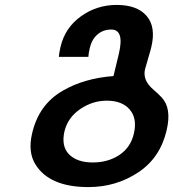

<svg xmlns="http://www.w3.org/2000/svg" viewBox="-20 -760 704 780"><path d="M595 -570Q593 -560 582 -523.5Q571 -487 569 -478Q559 -434 602 -397Q622 -380 637 -364Q678 -320 657 -231Q631 -119 542 -60Q452 0 339 0Q181 0 124 -92Q93 -142 110 -216Q137 -336 236 -392Q322 -442 441 -451L463 -542Q486 -640 432 -640Q399 -640 376 -620Q353 -600 345 -566Q339 -540 339 -529H219Q220 -544 226 -570Q244 -647 308.5 -693.5Q373 -740 454 -740Q537 -740 575.5 -695.5Q614 -651 595 -570ZM357 -100Q419 -100 465 -130.5Q511 -161 524 -218Q538 -279 507 -315Q476 -351 414 -351Q356 -351 306 -317Q256 -283 242 -227Q228 -166 260.5 -133Q293 -100 357 -100Z"/></svg>

Font: Miedinger
Style: Bold-Italic
Weight: 700
Italic angle: -13°
Version: Version 001.000